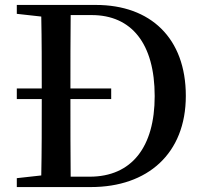

<svg xmlns="http://www.w3.org/2000/svg" viewBox="-20 -757 822 777"><path d="M266 -42C265 -142 265 -244 265 -356H430V-399H265C265 -501 265 -599 266 -696H351C512 -696 606 -581 606 -368C606 -162 513 -42 343 -42ZM48 -737V-701L147 -690C149 -594 149 -497 149 -399H48V-356H149C149 -245 149 -144 147 -47L48 -36V0H348C577 0 732 -135 732 -369C732 -603 589 -737 368 -737Z"/></svg>

Font: Source Han Serif CN SemiBold
Style: Regular
Weight: 600
Designer: Ryoko NISHIZUKA 西塚涼子 (kana & ideographs); Frank Grießhammer (Latin, Greek & Cyrillic); Wenlong ZHANG 张文龙 (bopomofo); San
Foundry: Adobe Systems Incorporated
Version: Version 1.000;PS 1;hotconv 16.6.53;makeotf.lib2.5.65590